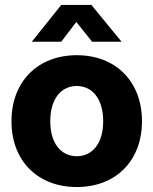

<svg xmlns="http://www.w3.org/2000/svg" viewBox="-20 -753 627 785"><path d="M293.9 11.7C453.1 11.7 560.5 -95.2 560.5 -257.3C560.5 -419.9 453.1 -527.3 293.9 -527.3C134.8 -527.3 26.9 -419.9 26.9 -257.3C26.9 -94.7 134.8 11.7 293.9 11.7ZM293.9 -114.3C230 -114.3 185.5 -166.5 185.5 -257.3C185.5 -349.1 230 -401.4 293.9 -401.4C357.4 -401.4 401.9 -348.6 401.9 -257.3C401.9 -166.5 357.4 -114.3 293.9 -114.3ZM230.5 -582.5 292 -663.1 356.4 -582.5H476.6V-583L353.5 -732.9H230.5L110.4 -583V-582.5Z"/></svg>

Font: Raveo Display
Style: Bold
Weight: 700
Designer: Jakub Foglar, Rasmus Andersson (Inter)
Foundry: Jakubfoglar.com
Version: Version 1.100;Glyphs 3.2.3 (3260)